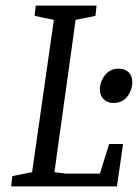

<svg xmlns="http://www.w3.org/2000/svg" viewBox="-20 -668 494 688"><path d="M20 0 24 -37 95 -51 173 -597 104 -611 108 -648H326L322 -611L251 -597L175 -51L216 -46H338L371 -152H421L399 0ZM386 -299Q365 -299 351.5 -312.5Q338 -326 338 -347Q338 -376 356.5 -399Q375 -422 405 -422Q428 -422 441 -409Q454 -396 454 -374Q454 -346 436.5 -322.5Q419 -299 386 -299Z"/></svg>

Font: Faustina
Style: Italic
Weight: 400
Italic angle: -8°
Designer: Alfonso Garcia
Foundry: http://www.omnibus-type.com
Version: Version 1.200